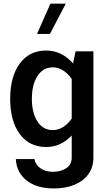

<svg xmlns="http://www.w3.org/2000/svg" viewBox="-20 -806 610 1059"><path d="M257.8 -785.6H342.8L255.4 -618.7H184.1ZM36.1 -260.7Q36.1 -383.8 89.1 -455.6Q142.1 -527.3 234.4 -527.3Q320.3 -527.3 382.8 -456.1L397 -522.9H495.1V63.5Q495.1 117.2 467 155.3Q439 193.4 390.1 213.4Q341.3 233.4 278.3 233.4Q182.6 233.4 126.7 189.2Q70.8 145 67.4 71.3H169.9Q175.3 102.5 202.9 122.1Q230.5 141.6 272.5 141.6Q314.9 141.6 345.2 121.8Q375.5 102.1 375.5 63.5V-58.6Q315.4 4.9 234.4 4.9Q142.1 4.9 89.1 -66.7Q36.1 -138.2 36.1 -260.7ZM155.8 -260.7Q155.8 -183.1 186.8 -135.7Q217.8 -88.4 271 -88.4Q301.3 -88.4 328.1 -105.2Q355 -122.1 375.5 -151.9V-370.6Q355 -400.4 328.1 -417.5Q301.3 -434.6 271 -434.6Q217.8 -434.6 186.8 -387Q155.8 -339.4 155.8 -260.7Z"/></svg>

Font: Estedad-FD SemiBold
Style: Regular
Weight: 600
Designer: Amin Abedi
Version: Version 7.3